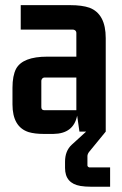

<svg xmlns="http://www.w3.org/2000/svg" viewBox="-20 -499 464 728"><path d="M269.5 -81.1H148.4Q136.7 -81.1 136.7 -92.8V-193.4Q138.7 -204.1 148.4 -205.1H269.5ZM182.6 8.8Q258.8 7.8 272.5 -60.5L281.2 0H306.6L252 49.8Q226.6 73.2 226.6 114.3V137.7Q226.6 196.3 285.2 206.1Q302.7 209 325.2 209H397.5V135.7H318.4Q312.5 133.8 311.5 128.9V91.8Q312.5 83 319.3 75.2L380.9 0V-354.5Q380.9 -446.3 319.3 -469.7Q291 -479.5 246.1 -479.5H58.6V-386.7H257.8Q268.6 -384.8 269.5 -375V-284.2H159.2Q66.4 -284.2 41 -238.3Q27.3 -211.9 27.3 -166V-103.5Q27.3 -17.6 88.9 2Q112.3 8.8 145.5 8.8Z"/></svg>

Font: Gemunu Libre
Style: Bold
Weight: 700
Designer: Pushpananda Ekanayake, Sol Matas, Kosala Senevirathne
Foundry: Mooniak
Version: Version 1.001